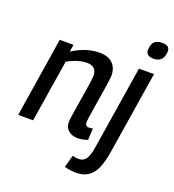

<svg xmlns="http://www.w3.org/2000/svg" viewBox="-167 -873 1106 1221"><g transform="rotate(20 386.0 -262.0)"><path d="M101 -539H194L187 -491Q217 -510 246 -522.5Q275 -535 305.5 -542Q336 -549 367 -549Q427 -549 457.5 -519Q488 -489 488 -437Q488 -427 484.5 -401Q481 -375 475.5 -340Q470 -305 464 -267.5Q458 -230 452.5 -196Q447 -162 443.5 -137.5Q440 -113 440 -106Q440 -92 446.5 -85Q453 -78 466 -78Q472 -78 478.5 -78.5Q485 -79 492 -82L488 -3Q474 3 456 6.5Q438 10 421 10Q396 10 376 0.5Q356 -9 345 -26Q334 -43 334 -67Q334 -78 337.5 -103.5Q341 -129 346.5 -163.5Q352 -198 358 -234.5Q364 -271 369.5 -304.5Q375 -338 378 -363Q381 -388 381 -399Q381 -427 365.5 -444Q350 -461 314 -461Q292 -461 270.5 -456Q249 -451 227.5 -442Q206 -433 184 -421L117 0H16ZM721 -744Q747 -744 759.5 -734.5Q772 -725 772 -704Q771 -680 763 -663.5Q755 -647 739.5 -638.5Q724 -630 701 -630Q676 -630 663 -640Q650 -650 650 -671Q651 -695 658 -711Q665 -727 680.5 -735.5Q696 -744 721 -744ZM739 -539 649 26Q639 89 620 132.5Q601 176 568.5 198Q536 220 486 220Q471 220 449.5 217.5Q428 215 408 209L431 125Q443 129 453.5 130.5Q464 132 472 132Q506 132 523 104.5Q540 77 547 28L637 -539Z"/></g></svg>

Font: Georama ExtraCondensed Thin Medium
Style: Italic
Weight: 500
Italic angle: -9°
Version: Version 1.001